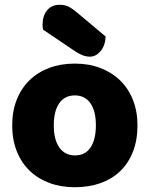

<svg xmlns="http://www.w3.org/2000/svg" viewBox="-20 -767 626 803"><path d="M160 -643Q158 -653 158 -663Q158 -701 177 -724Q196 -747 229 -747Q254 -747 271 -737Q288 -727 309 -709L422 -614Q420 -576 400.5 -553Q381 -530 356 -530Q340 -530 324 -536.5Q308 -543 292 -554ZM555 -243Q555 -181 536 -132.5Q517 -84 482.5 -51Q448 -18 400 -1Q352 16 293 16Q234 16 186 -2Q138 -20 103.5 -53.5Q69 -87 50 -135Q31 -183 31 -243Q31 -302 50 -350Q69 -398 103.5 -431.5Q138 -465 186 -483Q234 -501 293 -501Q352 -501 400 -482.5Q448 -464 482.5 -430.5Q517 -397 536 -349Q555 -301 555 -243ZM205 -243Q205 -182 228.5 -149.5Q252 -117 294 -117Q336 -117 358.5 -150Q381 -183 381 -243Q381 -303 358 -335.5Q335 -368 293 -368Q251 -368 228 -335.5Q205 -303 205 -243Z"/></svg>

Font: Baloo Paaji
Style: Regular
Weight: 400
Designer: Shuchita Grover and Ek Type
Foundry: Ek Type
Version: Version 1.007;PS 1.000;hotconv 1.0.88;makeotf.lib2.5.647800